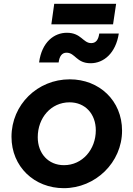

<svg xmlns="http://www.w3.org/2000/svg" viewBox="-20 -970 696 1002"><path d="M570 -843 586 -950H263L248 -843ZM453 -640C521 -640 584 -692 600 -795H498C494 -766 483 -745 456 -745C413 -745 404 -799 329 -799C263 -799 198 -751 184 -644H286C290 -676 303 -695 327 -695C373 -695 378 -640 453 -640ZM313 12C478 12 617 -122 617 -288C617 -445 498 -556 344 -556C176 -556 40 -424 40 -256C40 -100 159 12 313 12ZM314 -108C232 -108 177 -169 177 -254C177 -355 246 -436 343 -436C425 -436 480 -375 480 -290C480 -190 410 -108 314 -108Z"/></svg>

Font: Plus Jakarta Sans
Style: Bold Italic
Weight: 700
Italic angle: -8°
Designer: Gumpita Rahayu
Foundry: Tokotype
Version: Version 2.071;gftools[0.9.30]